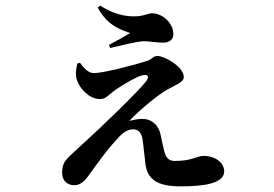

<svg xmlns="http://www.w3.org/2000/svg" viewBox="-20 -625 970 680"><path d="M620 35C702 35 774 25 774 -18C774 -50 740 -73 703 -73C676 -73 663 -55 599 -55C580 -55 570 -64 564 -82C560 -94 553 -127 548 -151C541 -182 517 -204 485 -204C469 -204 451 -200 438 -197C478 -239 541 -290 573 -308C597 -322 631 -333 631 -352C631 -388 563 -427 537 -427C523 -427 516 -413 500 -409C454 -394 345 -366 312 -366C292 -366 275 -386 263 -403L254 -400C249 -380 246 -360 253 -340C263 -311 296 -274 335 -274C355 -274 365 -290 392 -309C423 -330 463 -352 480 -357C503 -365 512 -354 496 -335C470 -304 409 -243 357 -194C326 -163 267 -110 238 -83C213 -59 200 -49 200 -12C200 16 220 31 243 31C264 31 280 17 298 -9C322 -42 357 -92 388 -125C407 -148 427 -167 452 -167C468 -167 482 -156 485 -130C489 -104 491 -75 495 -45C502 10 536 35 620 35ZM366 -466 370 -455C404 -462 464 -479 491 -479C509 -479 531 -474 559 -474C583 -474 594 -488 594 -504C594 -544 555 -578 518 -578C506 -578 488 -567 455 -567C419 -567 381 -576 335 -605L326 -598C363 -530 414 -518 441 -508C421 -496 395 -481 366 -466Z"/></svg>

Font: GenRyuMin2 TW B
Style: Regular
Weight: 700
Version: Version 2.100;PS 2.1;hotconv 16.6.51;makeotf.lib2.5.65220 DE